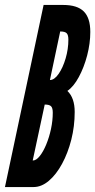

<svg xmlns="http://www.w3.org/2000/svg" viewBox="-28 -755 384 775"><path d="M-8 0H107.5Q139.5 0 169.2 -25.2Q199 -50.5 222.5 -93.8Q246 -137 259.8 -191.2Q273.5 -245.5 273.5 -303Q273.5 -360 244 -388Q269 -405 290 -443.8Q311 -482.5 323.8 -531.2Q336.5 -580 336.5 -626Q336.5 -682.5 310.2 -708.8Q284 -735 227 -735H148ZM173.5 -432 215 -628Q234 -628 241 -621Q248 -614 248 -595Q248 -557 237 -519.5Q226 -482 208.8 -457Q191.5 -432 173.5 -432ZM104 -107 152.5 -333Q171.5 -333 178.2 -326Q185 -319 185 -300Q185 -268 177.8 -234.2Q170.5 -200.5 158.5 -171.5Q146.5 -142.5 132.2 -124.8Q118 -107 104 -107Z"/></svg>

Font: League Gothic SemiCondensed Italic
Style: Regular
Weight: 400
Width: 4
Designer: The League of Moveable Type
Version: Version 1.600; ttfautohint (v1.8.3)